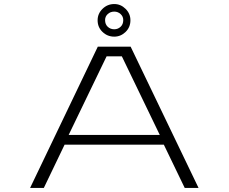

<svg xmlns="http://www.w3.org/2000/svg" viewBox="-20 -931 1133 951"><path d="M963.5 0H895L791.5 -214.5H300L197 0H129L464.5 -700H627ZM508 -652 320 -262.5H771.5L583.5 -652ZM546 -749.5Q512 -749.5 487.8 -772.8Q463.5 -796 463.5 -830.5Q463.5 -863.5 487.8 -887.2Q512 -911 546 -911Q578 -911 602 -887.2Q626 -863.5 626 -830.5Q626 -796 602 -772.8Q578 -749.5 546 -749.5ZM546 -786Q564 -786 577.2 -798.2Q590.5 -810.5 590.5 -831.5Q590.5 -849.5 577.2 -861.5Q564 -873.5 546 -873.5Q527 -873.5 513.8 -861.5Q500.5 -849.5 500.5 -831.5Q500.5 -810.5 513.8 -798.2Q527 -786 546 -786Z"/></svg>

Font: Trispace Expanded ExtraLight
Style: Regular
Weight: 200
Width: 7
Designer: Tyler Finck
Foundry: Etcetera Type Company
Version: Version 1.210; ttfautohint (v1.8.3)